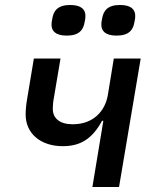

<svg xmlns="http://www.w3.org/2000/svg" viewBox="-20 -751 640 771"><path d="M351 0H458L545 -516H437L413 -369C402 -305 355 -252 272 -252C221 -252 192 -275 192 -314C192 -326 193 -341 197 -362L223 -516H116L89 -354C85 -331 83 -310 83 -291C83 -215 143 -164 232 -164C305 -164 351 -195 390 -266H395ZM248 -608C299 -608 315 -632 320 -663C323 -675 323 -681 323 -688C323 -712 307 -731 262 -731C211 -731 195 -707 190 -676C187 -664 187 -658 187 -651C187 -627 203 -608 248 -608ZM448 -608C499 -608 515 -632 520 -663C523 -675 523 -681 523 -688C523 -712 507 -731 462 -731C411 -731 395 -707 390 -676C387 -664 387 -658 387 -651C387 -627 403 -608 448 -608Z"/></svg>

Font: IBM Mono Medium
Style: Italic
Weight: 500
Italic angle: -9°
Monospace: yes
Designer: Mike Abbink, Paul van der Laan, Pieter van Rosmalen
Foundry: Bold Monday
Version: Version 2.3